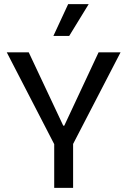

<svg xmlns="http://www.w3.org/2000/svg" viewBox="-20 -915 620 935"><path d="M244 0V-213L13 -660H120L288 -303H293L460 -660H567L336 -214V0ZM317 -740H240L312 -895H412Z"/></svg>

Font: Bricolage Grotesque
Style: Regular
Weight: 400
Designer: Mathieu Triay
Foundry: Atelier Triay
Version: Version 1.001;gftools[0.9.33.dev8+g029e19f]